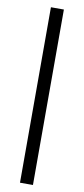

<svg xmlns="http://www.w3.org/2000/svg" viewBox="-103 -748 442 1011"><g transform="rotate(10 118.0 -242.0)"><path d="M152.5 227.2H83.2V-710.9H152.5Z"/></g></svg>

Font: Shan Wanhai
Style: Regular
Weight: 400
Designer: Khon Soe Zaw Thu
Foundry: Shan Unicode
Version: Version 1.00 June 3, 2017, initial release